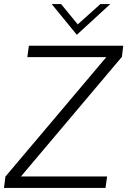

<svg xmlns="http://www.w3.org/2000/svg" viewBox="-20 -921 624 941"><path d="M6.5 -55.5 501 -641H114L121.5 -697H584L577.5 -642.5L82.5 -56H505L497 0H-0.5ZM233.5 -901H279.5L361 -801.5L472 -901H520.5L356.5 -750.5Z"/></svg>

Font: HK Grotesk Light
Style: Italic
Weight: 300
Italic angle: -16°
Designer: Alfredo Marco Pradil
Foundry: Hanken Design Co.
Version: Version 3.001